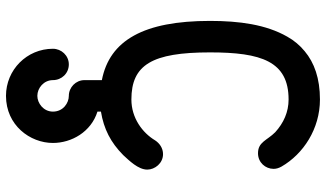

<svg xmlns="http://www.w3.org/2000/svg" viewBox="-236 -512 1052 619"><g transform="rotate(90 289.5 -203.0)"><path d="M238.8 151.9C238.8 124 217.3 100.6 188 100.6C159.7 100.6 137.7 124.5 137.7 151.9C137.7 235.8 205.6 303.2 289.6 303.2C384.3 303.2 441.4 225.6 441.4 151.9C441.4 91.8 405.8 28.8 340.3 8.3V-2.9C396.5 -12.2 439.5 -34.2 480.5 -74.7C498 -93.8 527.3 -123 527.3 -152.3C527.3 -176.8 506.8 -203.1 477.5 -203.1C458 -203.1 442.4 -191.9 433.1 -177.7C408.7 -136.7 360.8 -101.1 301.3 -101.1C189.5 -101.1 149.4 -167.5 149.4 -354.5C149.4 -520 178.2 -607.9 301.3 -607.9C341.8 -607.9 377 -591.8 406.7 -564.9C433.6 -538.1 438 -509.3 474.6 -509.3C504.4 -509.3 524.9 -533.2 524.9 -559.6C524.9 -567.9 522.5 -576.2 517.6 -585C477.1 -655.3 396 -709 301.3 -709C233.4 -709 182.6 -690.9 145.5 -659.7C126.5 -644 110.8 -625.5 98.6 -603.5C59.6 -535.2 47.9 -449.2 47.9 -354.5C47.9 -141.1 110.4 -30.8 238.8 -5.9V50.3C238.8 78.1 262.2 100.6 289.6 100.6C312.5 100.6 340.3 118.7 340.3 151.9C340.3 182.6 313 202.1 289.6 202.1C264.2 202.1 238.8 181.2 238.8 151.9Z"/></g></svg>

Font: LOB TGL 0-17
Style: Regular
Weight: 400
Designer: Peter Wiegel + adaptations and expanded glyphset by Studio LOB
Foundry: Peter Wiegel + adaptations and expanded glyphset by Studio LOB
Version: Version 1.003;Glyphs 3.1.2 (3151)